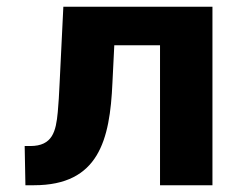

<svg xmlns="http://www.w3.org/2000/svg" viewBox="-20 -548 722 568"><path d="M608.5 -528H167.4L156.4 -303C154.9 -269 153.1 -240.2 150.9 -216.5C145.6 -159.2 135.4 -116 69.5 -116H53L55.2 0H80.5C272 0 305.2 -133.5 312.6 -303L318.1 -414H453.4V0H608.5Z"/></svg>

Font: Asimov
Style: Wid
Weight: 500
Designer: Google
Version: Version 2.000980; 2014